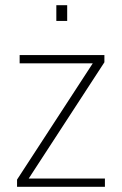

<svg xmlns="http://www.w3.org/2000/svg" viewBox="-20 -723 471 743"><path d="M46 0V-28L339 -478H56V-510H384V-482L91 -32H386V0ZM198 -642V-703H240V-642Z"/></svg>

Font: Saira Semi Condensed Thin
Style: Regular
Weight: 100
Width: 4
Designer: Hector Gatti with collaboration of the Omnibus-Type team
Foundry: Omnibus-Type
Version: Version 1.001; ttfautohint (v1.8)